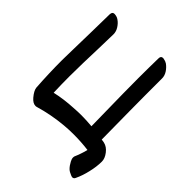

<svg xmlns="http://www.w3.org/2000/svg" viewBox="-274 -966 1302 1302"><g transform="rotate(45 376.5 -315.0)"><path d="M84 -6.8C100.6 12.7 117.2 22.5 133.8 22.5C136.7 22.5 140.6 22.5 143.6 21.5C215.8 0 290 -13.7 365.2 -20.5C395.5 -23.4 425.8 -24.4 456.1 -24.4C502 -24.4 548.8 -21.5 594.7 -15.6C591.8 -1 586.9 13.7 582 28.3C577.1 43 572.3 57.6 565.4 72.3C562.5 77.1 561.5 83 561.5 89.8C561.5 98.6 564.5 108.4 570.3 119.1C580.1 137.7 589.8 151.4 600.6 162.1C609.4 170.9 622.1 177.7 638.7 184.6C642.6 186.5 646.5 187.5 650.4 188.5H653.3C662.1 188.5 668.9 183.6 672.9 173.8C687.5 143.6 698.2 110.4 706.1 76.2C714.8 40 719.7 4.9 719.7 -29.3C719.7 -48.8 711.9 -69.3 695.3 -90.8C678.7 -112.3 660.2 -125 638.7 -129.9C633.8 -130.9 626 -132.8 613.3 -133.8C612.3 -226.6 611.3 -318.4 610.4 -410.2C609.4 -502.9 609.4 -604.5 609.4 -716.8C609.4 -733.4 604.5 -750 593.8 -766.6C583 -783.2 570.3 -795.9 555.7 -806.6C546.9 -812.5 536.1 -816.4 523.4 -818.4C521.5 -819.3 519.5 -819.3 516.6 -819.3C502.9 -819.3 496.1 -811.5 496.1 -794.9C495.1 -737.3 494.1 -672.9 494.1 -603.5C494.1 -557.6 494.1 -508.8 495.1 -457C496.1 -354.5 498 -251 500 -148.4C466.8 -151.4 433.6 -153.3 400.4 -153.3C376 -153.3 350.6 -152.3 326.2 -150.4C268.6 -147.5 212.9 -140.6 158.2 -127.9C156.2 -179.7 155.3 -231.4 155.3 -283.2C155.3 -327.1 156.2 -370.1 157.2 -413.1C160.2 -506.8 163.1 -600.6 165 -695.3C165 -711.9 160.2 -729.5 149.4 -746.1C138.7 -762.7 127 -775.4 112.3 -785.2C101.6 -793 88.9 -796.9 74.2 -797.9H71.3C58.6 -797.9 51.8 -790 50.8 -773.4C48.8 -655.3 46.9 -538.1 43.9 -421.9C43 -389.6 42 -357.4 42 -325.2C42 -240.2 44.9 -154.3 50.8 -68.4C52.7 -51.8 63.5 -31.2 84 -6.8Z"/></g></svg>

Font: ChillSide Comic
Style: Regular
Weight: 400
Designer: Koroletov, Abay Emes
Version: Version 1.000